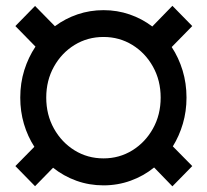

<svg xmlns="http://www.w3.org/2000/svg" viewBox="-20 -638 723 671"><path d="M50.8 -296.9Q50.8 -347.7 64.9 -392.8Q79.1 -438 104 -475.1L33.7 -546.9L102.5 -617.2L171.9 -546.4Q208 -573.2 251.2 -587.9Q294.4 -602.5 341.8 -602.5Q389.6 -602.5 432.9 -587.6Q476.1 -572.8 512.2 -545.4L582.5 -617.7L651.9 -546.9L580.1 -473.6Q604.5 -436.5 618.2 -391.6Q631.8 -346.7 631.8 -296.9Q631.8 -249 619.1 -205.8Q606.4 -162.6 584 -126.5L651.9 -57.6L582.5 13.2L518.6 -52.7Q481.9 -22.9 436.8 -6.6Q391.6 9.8 341.8 9.8Q292 9.8 247.1 -6.3Q202.1 -22.5 165.5 -51.8L102.5 12.7L33.7 -57.6L100.1 -125Q76.7 -161.1 63.7 -204.8Q50.8 -248.5 50.8 -296.9ZM141.6 -296.9Q141.6 -236.8 168.5 -188.7Q195.3 -140.6 240.7 -112.5Q286.1 -84.5 341.8 -84.5Q397 -84.5 442.4 -112.5Q487.8 -140.6 514.6 -188.7Q541.5 -236.8 541.5 -296.9Q541.5 -356.9 514.6 -405Q487.8 -453.1 442.4 -481Q397 -508.8 341.8 -508.8Q286.1 -508.8 240.7 -481Q195.3 -453.1 168.5 -405Q141.6 -356.9 141.6 -296.9Z"/></svg>

Font: Vazirmatn RD Black
Style: Regular
Weight: 900
Designer: Saber Rastikerdar
Foundry: Saber Rastikerdar
Version: Version 32.102